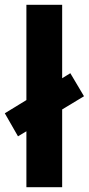

<svg xmlns="http://www.w3.org/2000/svg" viewBox="-32 -780 370 800"><path d="M78 0V-233L43 -212L-12 -308L78 -363V-760H227V-454L261 -475L318 -379L227 -324V0Z"/></svg>

Font: Noto IKEA Latin
Style: Bold
Weight: 700
Designer: Monotype Design Team
Foundry: Monotype Imaging Inc.
Version: Version 1.0